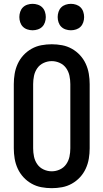

<svg xmlns="http://www.w3.org/2000/svg" viewBox="-20 -974 540 1002"><path d="M250 8Q223 8 196 3Q169 -2 145 -15.5Q121 -29 102.5 -49Q84 -69 72.5 -94Q61 -119 56.5 -146Q52 -173 52 -200V-535Q52 -562 56.5 -589Q61 -616 72.5 -641Q84 -666 102.5 -686Q121 -706 145 -719.5Q169 -733 196 -738Q223 -743 250 -743Q277 -743 304 -738Q331 -733 355 -719.5Q379 -706 397.5 -686Q416 -666 427.5 -641Q439 -616 443.5 -589Q448 -562 448 -535V-200Q448 -173 443.5 -146Q439 -119 427.5 -94Q416 -69 397.5 -49Q379 -29 355 -15.5Q331 -2 304 3Q277 8 250 8ZM250 -80Q272 -80 292.5 -89.5Q313 -99 325.5 -117Q338 -135 342.5 -156.5Q347 -178 347 -200V-535Q347 -557 342.5 -578.5Q338 -600 325.5 -618Q313 -636 292.5 -645.5Q272 -655 250 -655Q228 -655 207.5 -645.5Q187 -636 174.5 -618Q162 -600 157.5 -578.5Q153 -557 153 -535V-200Q153 -178 157.5 -156.5Q162 -135 174.5 -117Q187 -99 207.5 -89.5Q228 -80 250 -80ZM350 -816Q336 -816 322.5 -820.5Q309 -825 299.5 -834.5Q290 -844 285.5 -857.5Q281 -871 281 -885Q281 -899 285.5 -912.5Q290 -926 299.5 -935.5Q309 -945 322.5 -949.5Q336 -954 350 -954Q364 -954 377.5 -949.5Q391 -945 400.5 -935.5Q410 -926 414.5 -912.5Q419 -899 419 -885Q419 -871 414.5 -857.5Q410 -844 400.5 -834.5Q391 -825 377.5 -820.5Q364 -816 350 -816ZM150 -816Q136 -816 122.5 -820.5Q109 -825 99.5 -834.5Q90 -844 85.5 -857.5Q81 -871 81 -885Q81 -899 85.5 -912.5Q90 -926 99.5 -935.5Q109 -945 122.5 -949.5Q136 -954 150 -954Q164 -954 177.5 -949.5Q191 -945 200.5 -935.5Q210 -926 214.5 -912.5Q219 -899 219 -885Q219 -871 214.5 -857.5Q210 -844 200.5 -834.5Q191 -825 177.5 -820.5Q164 -816 150 -816Z"/></svg>

Font: Iosevka SS18 Semibold
Style: Regular
Weight: 600
Monospace: yes
Designer: Belleve Invis
Foundry: Belleve Invis
Version: Version 25.1.1; ttfautohint (v1.8.4)